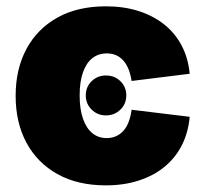

<svg xmlns="http://www.w3.org/2000/svg" viewBox="-20 -568 640 599"><path d="M310.5 -208Q284.2 -208 265.9 -226.1Q247.6 -244.1 247.6 -270.5Q247.6 -296.9 265.9 -314.7Q284.2 -332.5 310.5 -332.5Q337.4 -332.5 355.7 -314.7Q374 -296.9 374 -270.5Q374 -244.1 355.7 -226.1Q337.4 -208 310.5 -208ZM310.1 10.3Q222.2 10.3 159.2 -24.9Q96.2 -60.1 62.5 -122.8Q28.8 -185.5 28.8 -269Q28.8 -352.5 62.5 -415.3Q96.2 -478 159.2 -513.2Q222.2 -548.3 310.1 -548.3Q366.7 -548.3 412.8 -533.4Q459 -518.6 493.2 -491Q527.3 -463.4 547.4 -424.6Q567.4 -385.7 571.8 -337.9L390.6 -315.4Q387.2 -336.4 380.9 -352.3Q374.5 -368.2 364.7 -379.2Q355 -390.1 342 -395.8Q329.1 -401.4 313 -401.4Q287.1 -401.4 268.3 -386.7Q249.5 -372.1 239 -342.8Q228.5 -313.5 228.5 -270Q228.5 -227.1 239 -197.3Q249.5 -167.5 268.3 -152.3Q287.1 -137.2 313 -137.2Q329.1 -137.2 342 -143.1Q355 -148.9 365 -159.9Q375 -170.9 381.3 -187.5Q387.7 -204.1 390.6 -225.6L571.8 -203.6Q567.4 -154.8 547.6 -115.5Q527.8 -76.2 493.9 -48.1Q460 -20 413.3 -4.9Q366.7 10.3 310.1 10.3Z"/></svg>

Font: Inter 17pt Black
Style: Regular
Weight: 900
Version: Version 4.001;git-66647c0bb